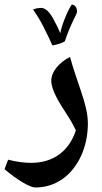

<svg xmlns="http://www.w3.org/2000/svg" viewBox="-54 -770 451 850"><path d="M178 -569C201 -573 220 -579 233 -587C244 -621 257 -652 272 -683C282 -702 287 -714 287 -718C287 -739 276 -749 264 -750C250 -732 220 -664 213 -623C206 -640 198 -657 188 -675C170 -711 151 -735 128 -735C122 -735 115 -734 108 -733L92 -728C128 -679 152 -625 178 -569ZM102 60C146 60 186 48 222 23C293 -27 335 -120 335 -224C335 -267 322 -315 305 -365C291 -406 267 -476 256 -518C207 -493 173 -452 173 -413C173 -370 209 -314 248 -254C261 -234 272 -213 282 -193C251 -100 182 -49 83 -49C52 -49 18 -54 -18 -63L-34 -21C24 28 79 60 102 60Z"/></svg>

Font: Noto Naskh Arabic UI
Style: Bold
Weight: 700
Designer: Monotype Design Team, David Williams, Mohamad Dakak and Nizar Qandah
Foundry: Monotype Imaging Inc.
Version: Version 2.016